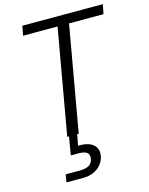

<svg xmlns="http://www.w3.org/2000/svg" viewBox="-138 -786 877 1130"><g transform="rotate(-15 300.5 -221.0)"><path d="M197 0 310 -642H100L111 -700H601L590 -642H380L267 0ZM123 258 131 211H217Q256 211 275.5 197.5Q295 184 298 159Q302 136 287.5 123.5Q273 111 235 111H189L209 -7H259L245 67Q285 66 311.5 76Q338 86 351 107Q364 128 359 158Q354 188 335.5 210.5Q317 233 288.5 245.5Q260 258 223 258Z"/></g></svg>

Font: DM Sans 10pt Light
Style: Italic
Weight: 300
Italic angle: -10°
Version: Version 4.004;gftools[0.9.30]